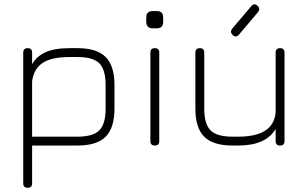

<svg xmlns="http://www.w3.org/2000/svg" viewBox="-20 -689 1457 909"><path d="M111 200Q90 200 90 179V-440Q90 -461 111 -461Q132 -461 132 -440V-385Q153 -422.5 195.8 -441.8Q238.5 -461 309 -461H347Q438.5 -461 480.2 -419.2Q522 -377.5 522 -286V-175Q522 -83.5 480.2 -41.8Q438.5 0 347 0H132V179Q132 200 111 200ZM132 -42H347Q420.5 -42 450.2 -71.8Q480 -101.5 480 -175V-286Q480 -359.5 450.2 -389.2Q420.5 -419 347 -419H309Q223.5 -419 181.5 -390.8Q139.5 -362.5 132 -304Z M702.5 -555Q672.5 -555 672.5 -586V-606.5Q672.5 -636.5 702.5 -636.5H723Q752.5 -636.5 752.5 -606.5V-586Q752.5 -555 723 -555ZM713 0Q692 0 692 -21V-440Q692 -461 713 -461Q734 -461 734 -440V-21Q734 0 713 0Z M1306 -461Q1327 -461 1327 -440V-21Q1327 0 1306 0Q1285 0 1285 -21V-79Q1239.5 0 1108 0H1080Q988.5 0 946.8 -41.8Q905 -83.5 905 -175V-440Q905 -461 926 -461Q947 -461 947 -440V-175Q947 -101.5 976.8 -71.8Q1006.5 -42 1080 -42H1108Q1191 -42 1235.5 -70.5Q1280 -99 1285 -158V-440Q1285 -461 1306 -461ZM1082 -523Q1067 -536.5 1079 -553L1169 -659Q1183 -676.5 1199 -662Q1214 -648.5 1202 -632L1112 -526Q1098 -508.5 1082 -523Z"/></svg>

Font: Jura Light Light
Style: Regular
Weight: 300
Version: Version 5.106